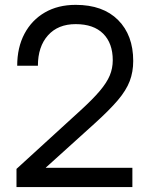

<svg xmlns="http://www.w3.org/2000/svg" viewBox="-20 -759 607 779"><path d="M46.9 0V-73.7L305.7 -310.1Q356 -356 384.5 -389.6Q413.1 -423.3 425.3 -452.6Q437.5 -481.9 437.5 -514.6Q437.5 -583.5 398.7 -622.3Q359.9 -661.1 287.1 -661.1Q215.3 -661.1 174.6 -615.5Q133.8 -569.8 133.8 -492.2H49.8Q49.8 -566.4 79.3 -622.1Q108.9 -677.7 162.1 -708.5Q215.3 -739.3 287.1 -739.3Q397.9 -739.3 459.2 -677.7Q520.5 -616.2 520.5 -511.7Q520.5 -467.3 506.3 -429.9Q492.2 -392.6 458 -352.3Q423.8 -312 363.8 -257.8L166 -79.1V-78.1H517.1V0Z"/></svg>

Font: Inter Display
Style: Regular
Weight: 400
Designer: Rasmus Andersson
Foundry: rsms
Version: Version 4.000;git-37864ae